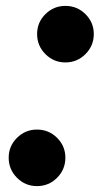

<svg xmlns="http://www.w3.org/2000/svg" viewBox="-20 -622 338 652"><path d="M106 -506.5Q106 -546 134.2 -574Q162.5 -602 202 -602Q242 -602 270.2 -574Q298.5 -546 298.5 -506.5Q298.5 -466.5 270.2 -438.2Q242 -410 202 -410Q162.5 -410 134.2 -438.2Q106 -466.5 106 -506.5ZM9.5 -86.5Q9.5 -126 37.8 -154Q66 -182 105.5 -182Q145.5 -182 173.8 -154Q202 -126 202 -86.5Q202 -46.5 173.8 -18.2Q145.5 10 105.5 10Q66 10 37.8 -18.2Q9.5 -46.5 9.5 -86.5Z"/></svg>

Font: Bodoni* 96
Style: Bold Italic
Weight: 700
Italic angle: -13°
Version: Version 2.2